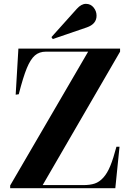

<svg xmlns="http://www.w3.org/2000/svg" viewBox="-20 -984 689 1004"><path d="M255.9 -779.8 249 -790 381.8 -938Q405.3 -963.9 429.2 -963.9Q454.1 -963.9 469.5 -944.8Q484.9 -925.8 484.9 -901.9Q484.9 -858.4 434.1 -840.8ZM33.2 0V-14.2L440.9 -713.9H220.2Q185.5 -713.9 162.6 -694.1Q139.6 -674.3 120.4 -627.9Q101.1 -581.5 78.1 -491.2L62 -488.8L76.2 -730H607.9V-713.9L203.1 -16.1H415Q451.2 -16.1 475.3 -24.2Q499.5 -32.2 520.3 -55.2Q541 -78.1 556.6 -116Q572.3 -153.8 588.9 -216.8H605L583 0Z"/></svg>

Font: Display Regular
Style: Bold
Weight: 700
Designer: Latin by Veronika Burian and Jose Scaglione. Greek by Irene Vlachou. Cyrillic by Vera Evstafieva.
Foundry: TypeTogether
Version: Version 3.002